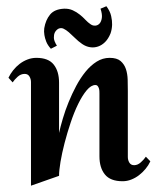

<svg xmlns="http://www.w3.org/2000/svg" viewBox="-20 -568 502 608"><path d="M456.1 -57.1Q450.2 -44.4 440.9 -33.2Q431.6 -22 420.2 -13.2Q408.7 -4.4 395.5 0.7Q382.3 5.9 368.2 5.9Q329.6 5.9 312.3 -15.4Q294.9 -36.6 294.9 -73.2V-272Q294.9 -275.4 294.7 -280Q294.4 -284.7 293 -288.8Q291.5 -293 289.1 -295.9Q286.6 -298.8 282.2 -298.8Q268.6 -298.8 254.6 -282.2Q240.7 -265.6 227.8 -239.3Q214.8 -212.9 203.9 -180.2Q192.9 -147.5 184.6 -115.5Q176.3 -83.5 171.6 -55.7Q167 -27.8 167 -11.2L78.1 20V-308.1Q78.1 -317.9 73.2 -325.9Q68.4 -334 58.1 -334Q45.9 -334 35.9 -325Q25.9 -315.9 20 -307.1L6.8 -321.8Q12.7 -334 21.7 -345.5Q30.8 -356.9 42.2 -365.7Q53.7 -374.5 67.1 -379.6Q80.6 -384.8 95.2 -384.8Q133.3 -384.8 150.1 -363.5Q167 -342.3 167 -306.2V-147Q171.4 -167 179 -192.6Q186.5 -218.3 197.3 -244.6Q208 -271 221.4 -296.1Q234.9 -321.3 251 -341.1Q267.1 -360.8 286.1 -372.8Q305.2 -384.8 327.1 -384.8Q350.1 -384.8 361.8 -374.8Q373.5 -364.7 378.7 -349.4Q383.8 -334 384.3 -315.4Q384.8 -296.9 384.8 -279.8V-70.8Q384.8 -61 389.6 -53Q394.5 -44.9 404.8 -44.9Q416 -44.9 426 -54Q436 -63 441.9 -71.8ZM160.2 -423.3 141.1 -413.6Q130.9 -424.8 126.5 -436Q122.1 -447.3 120.6 -457Q118.7 -468.3 120.1 -478.5Q124.5 -504.9 138.7 -522Q152.8 -539.1 183.1 -540.5Q198.2 -541 210.4 -535.4Q222.7 -529.8 232.7 -521.7Q242.7 -513.7 250.7 -505.1Q258.8 -496.6 266.1 -491.7Q273.4 -486.3 281.5 -486.8Q289.6 -487.3 295.2 -493.4Q300.8 -499.5 302.5 -511.2Q304.2 -522.9 298.3 -540.5L316.9 -548.3Q328.6 -532.7 332 -517.3Q335.4 -502 335 -489.7Q334.5 -475.1 330.1 -462.4Q323.2 -445.3 313 -435.1Q302.7 -424.8 290.5 -420.7Q278.3 -416.5 265.4 -418.5Q252.4 -420.4 240.2 -428.7Q227.5 -437.5 217.3 -447.8Q207 -458 198 -465.8Q189 -473.6 180.9 -477.3Q172.9 -481 164.1 -476.6Q156.7 -471.7 153.3 -464.4Q150.4 -458 150.6 -448Q150.9 -438 160.2 -423.3Z"/></svg>

Font: Redressed
Style: Regular
Weight: 400
Designer: Astigmatic (AOETI)
Foundry: Astigmatic (AOETI)
Version: Version 1.001